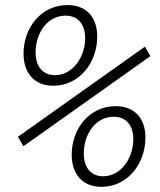

<svg xmlns="http://www.w3.org/2000/svg" viewBox="-20 -723 626 753"><path d="M377.9 9.8C480 9.8 550.3 -80.6 550.3 -183.1C550.3 -260.3 506.8 -306.6 433.6 -306.6C330.6 -306.6 261.2 -218.3 261.2 -116.2C261.2 -39.1 304.7 9.8 377.9 9.8ZM189 -386.7C291 -386.7 361.3 -477.1 361.3 -579.6C361.3 -656.7 317.9 -703.1 244.6 -703.1C141.6 -703.1 72.3 -614.7 72.3 -512.7C72.3 -435.5 115.7 -386.7 189 -386.7ZM384.3 -31.7C335.9 -31.7 308.6 -66.9 308.6 -121.1C308.6 -194.8 353 -265.1 426.3 -265.1C474.6 -265.1 502.9 -231.4 502.9 -177.2C502.9 -105 456.1 -31.7 384.3 -31.7ZM195.3 -428.2C147 -428.2 119.6 -463.4 119.6 -517.6C119.6 -591.3 164.1 -661.6 237.3 -661.6C285.6 -661.6 314 -627.9 314 -573.7C314 -501.5 267.1 -428.2 195.3 -428.2ZM71.8 -149.4 569.8 -502.9 548.3 -540 50.3 -186.5Z"/></svg>

Font: Cascadia Code PL ExtraLight
Style: Italic
Weight: 200
Italic angle: -10°
Monospace: yes
Designer: Aaron Bell
Foundry: Saja Typeworks
Version: Version 2404.023